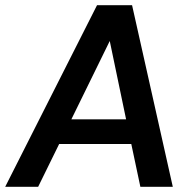

<svg xmlns="http://www.w3.org/2000/svg" viewBox="-41 -720 735 740"><path d="M-21 0 333 -700H468L625 0H500L465 -165H187L106 0ZM234 -260H445L382 -562Z"/></svg>

Font: Host Grotesk SemiBold
Style: Italic
Weight: 600
Italic angle: -8°
Designer: Doğukan Karapınar based on Poppins by Indian Type Foundry, Jonny Pinhorn
Foundry: Element Type
Version: Version 1.001; ttfautohint (v1.8.4.7-5d5b)